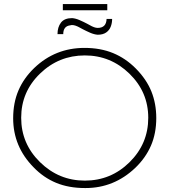

<svg xmlns="http://www.w3.org/2000/svg" viewBox="-20 -946 856 970"><path d="M412.5 4H409.5Q327 4 263.2 -22.5Q199.5 -49 149.5 -101Q46.5 -205.5 46.5 -348.5Q46.5 -426.5 73.2 -489Q100 -551.5 153 -602.5Q259 -704 407 -704Q487.5 -704 551.2 -677.8Q615 -651.5 666 -600Q720 -545.5 744.8 -484Q769.5 -422.5 769.5 -349.5Q769.5 -272.5 742.8 -210.5Q716 -148.5 663.5 -98Q556 4 412.5 4ZM408.5 -33.5Q540.5 -33.5 634.8 -126.8Q729 -220 729 -351Q729 -481 634.2 -573.5Q539.5 -666 408.5 -666Q277 -666 182 -574Q87 -482 87 -351Q87 -220 182.2 -126.8Q277.5 -33.5 408.5 -33.5ZM473.5 -770.5Q455 -772 435 -780.8Q415 -789.5 398 -798.5L385 -805.5Q360.5 -819.5 344.5 -819.5Q339.5 -819.5 335 -818Q299.5 -814 299.5 -773.5H270.5Q270.5 -809 288 -831.8Q305.5 -854.5 344.5 -854.5Q362.5 -853 382.5 -844.2Q402.5 -835.5 419.5 -826.5L432.5 -819.5Q457 -805 473.5 -805Q517 -805 518.5 -850.5H546.5Q546.5 -829 539.2 -810.8Q532 -792.5 515.8 -781.5Q499.5 -770.5 473.5 -770.5ZM522 -894H297.5V-925.5H522Z"/></svg>

Font: Argentum Novus ExtraLight
Style: Regular
Weight: 250
Designer: Julieta Ulanovsky (font) & Cristiano Sobral (main changes)
Foundry: Julieta Ulanovsky (font) & Cristiano Sobral (main changes)
Version: Version 3.00;November 27, 2020;FontCreator 13.0.0.2655 64-bi